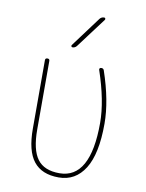

<svg xmlns="http://www.w3.org/2000/svg" viewBox="-85 -811 671 882"><g transform="rotate(10 250.0 -370.0)"><path d="M250 9.8Q170.9 9.8 132.8 -38.6Q94.7 -86.9 94.7 -190.4V-509.8Q94.7 -519.5 105 -519.5Q115.2 -519.5 115.2 -509.8V-190.4Q115.2 -95.7 147 -52.7Q178.7 -9.8 250 -9.8Q394.5 -9.8 394.5 -269.5Q394.5 -372.1 347.7 -509.8Q346.7 -513.7 349.1 -516.6Q351.6 -519.5 356.4 -519.5Q366.2 -519.5 369.1 -510.7Q415 -376 415 -269.5Q415 -128.9 371.6 -59.6Q328.1 9.8 250 9.8ZM209 -589.8Q205.1 -589.8 203.6 -593.3Q202.1 -596.7 204.1 -599.6L308.6 -740.2Q316.4 -750 329.1 -750Q333 -750 334.5 -746.6Q335.9 -743.2 334 -740.2L228.5 -599.6Q220.7 -589.8 209 -589.8Z"/></g></svg>

Font: Rounded-X Mgen+ 2m thin
Style: Regular
Weight: 100
Designer: [Source Han Sans]
Ryoko NISHIZUKA  (kana & ideographs); Paul D. Hunt (Latin, Greek & Cyrillic); Wenlong ZHANG  (bopomofo
Version: Version 1.059.20150602